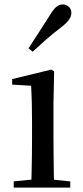

<svg xmlns="http://www.w3.org/2000/svg" viewBox="-20 -849 377 869"><path d="M42 0V-28L151 -39H191L298 -28V0ZM121 0Q122 -25 123 -66Q124 -107 124.5 -152Q125 -197 125 -230V-294Q125 -345 124 -384.5Q123 -424 121 -461L35 -466V-491L212 -534L225 -526L222 -382V-230Q222 -197 222.5 -152Q223 -107 223.5 -66Q224 -25 225 0ZM109 -630Q132 -665 155 -701Q178 -737 205 -779Q221 -806 234.5 -817.5Q248 -829 265 -829Q279 -829 291 -818.5Q303 -808 303 -790Q303 -775 292 -759.5Q281 -744 255 -724Q218 -696 187.5 -669Q157 -642 128 -615Z"/></svg>

Font: Noto Serif TC ExtraLight Medium
Style: Regular
Weight: 500
Version: Version 2.002-H1;hotconv 1.1.0;makeotfexe 2.6.0